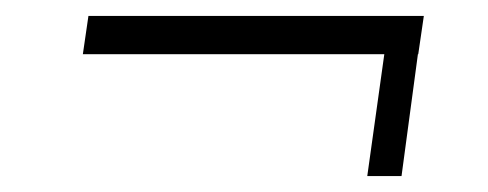

<svg xmlns="http://www.w3.org/2000/svg" viewBox="-20 -394 613 241"><path d="M441 -173 467 -359H509L484 -173ZM91 -374H512L505 -326H84Z"/></svg>

Font: Pathway Extreme 28pt ExtraLight
Style: Italic
Weight: 250
Italic angle: -8°
Designer: Eduardo Rodriguez Tunni
Foundry: Eduardo Rodriguez Tunni
Version: Version 1.001;gftools[0.9.26]